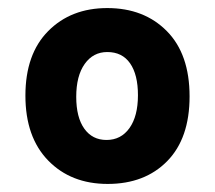

<svg xmlns="http://www.w3.org/2000/svg" viewBox="-20 -558 533 476"><path d="M247 -102Q156 -102 99.5 -160Q43 -218 43 -321Q43 -424 99.5 -481Q156 -538 246 -538Q337 -538 393.5 -481Q450 -424 450 -319Q450 -215 394.5 -158.5Q339 -102 247 -102ZM244 -211Q280 -211 301 -240.5Q322 -270 322 -322Q322 -373 302.5 -401Q283 -429 246 -429Q211 -429 190 -399.5Q169 -370 169 -318Q169 -267 189 -239Q209 -211 244 -211Z"/></svg>

Font: Noto Sans Condensed
Style: Bold Italic
Weight: 700
Width: 3
Italic angle: -12°
Designer: Monotype Design Team
Foundry: Monotype Imaging Inc.
Version: Version 2.013; ttfautohint (v1.8.4.7-5d5b)